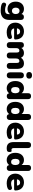

<svg xmlns="http://www.w3.org/2000/svg" viewBox="2352 -3134 974 5717"><g transform="rotate(90 2838.5 -276.0)"><path d="M296 191C475 191 574 106 574 -66V-412C574 -470 543 -501 487 -501C436 -501 405 -476 399 -428C372 -474 314 -503 248 -503C117 -503 29 -406 29 -258C29 -110 117 -13 248 -13C313 -13 374 -44 401 -91V-45C401 27 361 60 279 60C245 60 196 55 138 31C65 4 15 128 110 162C157 181 223 191 296 191ZM303 -144C246 -144 208 -186 208 -258C208 -330 246 -372 303 -372C361 -372 399 -330 399 -258C399 -186 361 -144 303 -144Z M946 11C999 11 1054 1 1100 -21C1176 -56 1143 -173 1056 -141C1021 -126 979 -120 951 -120C877 -120 837 -146 825 -210H1110C1142 -210 1156 -222 1156 -249C1156 -404 1062 -503 914 -503C764 -503 655 -398 655 -247C655 -89 765 11 946 11ZM922 -388C974 -388 1006 -357 1010 -294H824C833 -356 868 -388 922 -388Z M1323 9C1382 9 1413 -23 1413 -81V-267C1413 -332 1439 -367 1488 -367C1528 -367 1544 -344 1544 -286V-81C1544 -23 1576 9 1633 9C1690 9 1722 -23 1722 -81V-267C1722 -332 1749 -367 1798 -367C1838 -367 1854 -344 1854 -286V-81C1854 -23 1885 9 1942 9C2000 9 2032 -23 2032 -81V-291C2032 -436 1978 -503 1863 -503C1794 -503 1734 -469 1700 -413C1675 -474 1625 -503 1558 -503C1491 -503 1438 -472 1407 -425C1403 -475 1373 -501 1322 -501C1266 -501 1235 -470 1235 -412V-81C1235 -23 1266 9 1323 9Z M2223 -572C2287 -572 2322 -602 2322 -658C2322 -713 2287 -743 2223 -743C2160 -743 2125 -713 2125 -658C2125 -602 2160 -572 2223 -572ZM2223 9C2282 9 2313 -26 2313 -88V-404C2313 -467 2281 -501 2223 -501C2166 -501 2135 -467 2135 -404V-88C2135 -26 2166 9 2223 9Z M2608 11C2674 11 2731 -19 2758 -66C2763 -17 2793 9 2845 9C2902 9 2933 -23 2933 -81V-624C2933 -683 2901 -714 2844 -714C2786 -714 2755 -683 2755 -624V-432C2728 -475 2671 -503 2608 -503C2481 -503 2393 -406 2393 -246C2393 -87 2482 11 2608 11ZM2665 -120C2610 -120 2572 -158 2572 -246C2572 -335 2610 -372 2665 -372C2719 -372 2757 -335 2757 -246C2757 -158 2719 -120 2665 -120Z M3228 11C3294 11 3351 -19 3378 -66C3383 -17 3413 9 3465 9C3522 9 3553 -23 3553 -81V-624C3553 -683 3521 -714 3464 -714C3406 -714 3375 -683 3375 -624V-432C3348 -475 3291 -503 3228 -503C3101 -503 3013 -406 3013 -246C3013 -87 3102 11 3228 11ZM3285 -120C3230 -120 3192 -158 3192 -246C3192 -335 3230 -372 3285 -372C3339 -372 3377 -335 3377 -246C3377 -158 3339 -120 3285 -120Z M3924 11C3977 11 4032 1 4078 -21C4154 -56 4121 -173 4034 -141C3999 -126 3957 -120 3929 -120C3855 -120 3815 -146 3803 -210H4088C4120 -210 4134 -222 4134 -249C4134 -404 4040 -503 3892 -503C3742 -503 3633 -398 3633 -247C3633 -89 3743 11 3924 11ZM3900 -388C3952 -388 3984 -357 3988 -294H3802C3811 -356 3846 -388 3900 -388Z M4398 11C4415 11 4438 8 4449 6C4488 -1 4506 -22 4506 -69C4506 -123 4496 -135 4472 -135C4461 -134 4450 -131 4441 -131C4410 -131 4389 -153 4389 -202V-624C4389 -683 4357 -714 4299 -714C4242 -714 4211 -683 4211 -624V-196C4211 -57 4269 11 4398 11Z M4746 11C4812 11 4869 -19 4896 -66C4901 -17 4931 9 4983 9C5040 9 5071 -23 5071 -81V-624C5071 -683 5039 -714 4982 -714C4924 -714 4893 -683 4893 -624V-432C4866 -475 4809 -503 4746 -503C4619 -503 4531 -406 4531 -246C4531 -87 4620 11 4746 11ZM4803 -120C4748 -120 4710 -158 4710 -246C4710 -335 4748 -372 4803 -372C4857 -372 4895 -335 4895 -246C4895 -158 4857 -120 4803 -120Z M5442 11C5495 11 5550 1 5596 -21C5672 -56 5639 -173 5552 -141C5517 -126 5475 -120 5447 -120C5373 -120 5333 -146 5321 -210H5606C5638 -210 5652 -222 5652 -249C5652 -404 5558 -503 5410 -503C5260 -503 5151 -398 5151 -247C5151 -89 5261 11 5442 11ZM5418 -388C5470 -388 5502 -357 5506 -294H5320C5329 -356 5364 -388 5418 -388Z"/></g></svg>

Font: Nunito Black
Style: Regular
Weight: 900
Designer: Vernon Adams
Foundry: Vernon Adams
Version: Version 3.602